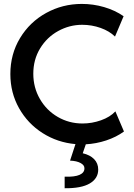

<svg xmlns="http://www.w3.org/2000/svg" viewBox="-20 -748 699 1005"><path d="M421.9 132.8Q422.4 116.7 402.1 105.5Q381.8 94.2 346.7 92.8L375 6.3Q280.8 -2 202.9 -51.5Q125 -101.1 79.6 -181.9Q34.2 -262.7 34.2 -360.4Q34.2 -464.8 85 -548.8Q135.7 -632.8 221.7 -680.2Q307.6 -727.5 408.2 -727.5Q467.8 -727.5 524.9 -710.9Q582 -694.3 627 -663.1L582 -556.6Q552.7 -585.4 506.6 -601.8Q460.4 -618.2 410.2 -618.2Q343.8 -618.2 284.7 -585.7Q225.6 -553.2 189.9 -494.6Q154.3 -436 154.3 -362.3Q154.3 -289.6 189 -229.7Q223.6 -169.9 282.7 -135.7Q341.8 -101.6 412.1 -101.6Q461.4 -101.6 508.8 -118.4Q556.2 -135.3 584 -165L628.9 -59.6Q588.4 -30.3 535.9 -12.9Q483.4 4.4 429.2 7.3L413.1 54.2Q451.2 63 472.7 85Q494.1 106.9 494.1 139.6Q494.1 186 450 212.2Q405.8 238.3 318.4 237.3V176.8Q370.6 178.7 396.5 167.2Q422.4 155.8 421.9 132.8Z"/></svg>

Font: Reddit Sans Strawberry SemiBold
Style: Regular
Weight: 600
Designer: Stephen Hutchings
Foundry: Reddit
Version: Version 1.013